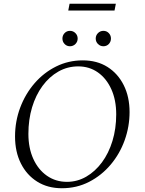

<svg xmlns="http://www.w3.org/2000/svg" viewBox="-20 -991 769 1021"><path d="M309 10Q234 10 178 -25Q122 -60 91 -122Q60 -184 60 -265Q60 -346 87.5 -419Q115 -492 164 -548.5Q213 -605 278.5 -637.5Q344 -670 420 -670Q496 -670 551.5 -635Q607 -600 638 -538Q669 -476 669 -395Q669 -318 643 -245.5Q617 -173 568.5 -115.5Q520 -58 454 -24Q388 10 309 10ZM336 -24Q391 -24 438.5 -51.5Q486 -79 522 -127.5Q558 -176 578 -241.5Q598 -307 598 -383Q598 -459 572 -516.5Q546 -574 500.5 -606Q455 -638 396 -638Q339 -638 290.5 -610.5Q242 -583 206 -534Q170 -485 150.5 -420Q131 -355 131 -279Q131 -204 157 -146.5Q183 -89 229.5 -56.5Q276 -24 336 -24ZM343 -935 350 -971H596L589 -935ZM352 -745Q335 -745 323.5 -757Q312 -769 312 -786Q312 -803 323.5 -815Q335 -827 352 -827Q369 -827 381 -815Q393 -803 393 -786Q393 -769 381 -757Q369 -745 352 -745ZM530 -745Q513 -745 501 -757Q489 -769 489 -786Q489 -803 501 -815Q513 -827 530 -827Q547 -827 558.5 -815Q570 -803 570 -786Q570 -769 558.5 -757Q547 -745 530 -745Z"/></svg>

Font: Spectral SC Light
Style: Italic
Weight: 300
Italic angle: -10°
Designer: Jean-Baptiste Levee
Foundry: Production Type
Version: Version 2.001